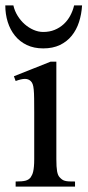

<svg xmlns="http://www.w3.org/2000/svg" viewBox="-20 -687 323 707"><path d="M37.6 0V-18.6Q62 -18.6 74 -21.7Q85.9 -24.9 92.8 -33.7Q95.7 -38.1 98.1 -43.2Q100.6 -48.3 102.3 -55.9Q104 -63.5 105 -74.5Q106 -85.4 106 -101.1V-273.4Q106 -303.2 105.7 -323.5Q105.5 -343.8 104.2 -356.9Q103 -370.1 100.3 -377.2Q97.7 -384.3 92.8 -388.7Q84.5 -396.5 71.8 -396.5Q64.9 -396.5 56.6 -394.5Q48.3 -392.6 37.6 -388.7L31.2 -406.2L166.5 -460H187.5V-101.1Q187.5 -71.3 190.2 -56.4Q192.9 -41.5 199.2 -34.7Q204.1 -29.3 208.5 -26.1Q212.9 -22.9 219 -21.2Q225.1 -19.5 233.9 -19Q242.7 -18.6 256.3 -18.6V0ZM282.2 -667Q280.3 -634.8 271 -606Q261.7 -577.1 244.1 -555.4Q226.6 -533.7 200.4 -521.2Q174.3 -508.8 139.2 -508.8Q105 -508.8 78.9 -521.2Q52.7 -533.7 35.2 -555.4Q17.6 -577.1 8.5 -606Q-0.5 -634.8 -0.5 -667H29.3Q33.7 -647 44.7 -629.2Q55.7 -611.3 70.6 -598.1Q85.4 -585 103.3 -577.1Q121.1 -569.3 139.2 -569.3Q162.1 -569.3 180.9 -576.9Q199.7 -584.5 214.1 -597.7Q228.5 -610.8 238.3 -628.7Q248 -646.5 252.9 -667Z"/></svg>

Font: Tai Heritage Pro
Style: Regular
Weight: 400
Designer: Faah Baccam, Walt Agee, Victor Gaultney, Annie Olsen
Foundry: SIL International
Version: Version 2.600